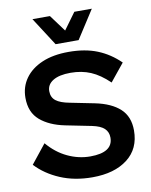

<svg xmlns="http://www.w3.org/2000/svg" viewBox="-100 -1007 860 1092"><g transform="rotate(-10 330.0 -461.5)"><path d="M507 -934 402 -771H269L164 -934H265L336 -838L406 -934ZM334 -715Q429 -715 499.5 -686.5Q570 -658 627 -602L545 -501Q492 -552 440 -574Q388 -596 324 -596Q258 -596 222.5 -574Q187 -552 187 -514Q187 -478 212 -458.5Q237 -439 291 -429L431 -401Q524 -382 573.5 -336.5Q623 -291 623 -211Q623 -105 547.5 -47Q472 11 345 11Q242 11 159.5 -24Q77 -59 22 -118L109 -227Q159 -168 222.5 -138Q286 -108 353 -108Q484 -108 484 -194Q484 -226 462.5 -246.5Q441 -267 392 -277L242 -307Q153 -325 100 -370.5Q47 -416 47 -500Q47 -563 81.5 -611.5Q116 -660 180 -687.5Q244 -715 334 -715Z"/></g></svg>

Font: Prodigy Sans SemiBold
Style: Regular
Weight: 600
Designer: Wei Huang
Foundry: Wei Huang
Version: Version 1.003; ttfautohint (v1.8.3)